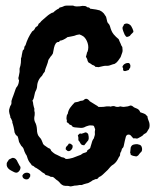

<svg xmlns="http://www.w3.org/2000/svg" viewBox="-20 -652 554 686"><path d="M43 -73Q47 -66 49 -62Q51 -58 53 -56Q54 -48 49 -41.5Q44 -35 38 -35Q34 -35 28.5 -38Q23 -41 19 -43Q6 -50 4 -61Q3 -69 6 -73Q9 -77 12 -82Q20 -86 22 -87Q24 -88 25 -88Q32 -88 36.5 -83.5Q41 -79 43 -73ZM88 -29V-22Q84 -14 81 -12.5Q78 -11 74 -11Q69 -11 64.5 -14.5Q60 -18 60 -25Q65 -35 76 -35Q84 -35 88 -29ZM221 -113 215 -118Q214 -125 218 -129Q220 -131 222 -133Q224 -135 225 -138Q226 -139 229 -139Q233 -139 239 -133Q241 -125 236 -118.5Q231 -112 225 -112Q222 -112 221 -113ZM321 -12 317 -10Q310 -8 306 -4Q295 3 291 3Q286 4 280 6Q271 10 270 9H264Q255 11 250.5 11Q246 11 243 12Q235 14 231 14Q225 12 220 12Q217 12 213.5 12Q210 12 207 11Q202 9 198.5 6Q195 3 193 0Q188 -6 181 -10Q171 -20 167 -20H164Q160 -20 158 -22Q155 -24 152 -24.5Q149 -25 147 -26Q142 -26 140 -31Q130 -36 123 -43Q118 -46 114 -49Q110 -52 105 -54Q100 -59 98 -59.5Q96 -60 94 -61Q92 -64 89.5 -67.5Q87 -71 85 -73Q81 -79 79 -85Q76 -97 72 -101Q67 -110 64 -121Q61 -127 56 -131Q53 -136 51 -139.5Q49 -143 48 -145Q45 -162 42 -166Q38 -168 36 -171Q34 -174 32 -179Q31 -183 31 -186Q29 -198 26 -208Q23 -215 24 -218Q22 -223 20.5 -226.5Q19 -230 17 -232Q17 -237 16 -239Q10 -256 14 -265Q15 -268 15.5 -270Q16 -272 17 -274Q21 -278 21 -286Q20 -291 24 -301Q26 -306 28 -311.5Q30 -317 31 -320Q34 -329 36 -334.5Q38 -340 42 -344Q47 -352 48 -365Q44 -371 47 -379L50 -395V-403Q49 -406 53 -418Q54 -423 54.5 -427.5Q55 -432 55 -438Q54 -443 57 -449Q58 -456 58 -456Q60 -463 60.5 -468Q61 -473 66 -476Q66 -479 67 -483.5Q68 -488 71 -490Q79 -517 95 -540Q103 -544 106 -553Q108 -555 110 -556.5Q112 -558 114 -559Q116 -561 118 -567Q124 -571 128 -577Q130 -579 135.5 -583.5Q141 -588 146.5 -593Q152 -598 157.5 -601.5Q163 -605 165 -606Q172 -607 175 -612L185 -619Q190 -620 193 -625Q196 -626 199 -626.5Q202 -627 206 -629Q211 -632 218 -632H227H241Q247 -629 254 -629Q260 -629 265 -629.5Q270 -630 275 -631Q280 -631 284 -630.5Q288 -630 292 -626Q300 -626 302 -621Q318 -619 323 -618Q328 -617 336 -615Q345 -611 351 -604L359 -592Q360 -590 360 -588Q360 -586 361 -584Q363 -573 365 -570.5Q367 -568 369 -566Q371 -564 373 -558Q378 -539 386 -529.5Q394 -520 404 -512Q406 -507 407.5 -503.5Q409 -500 411 -496Q413 -489 417 -484Q419 -471 417 -465L411 -448Q406 -441 402 -435Q398 -429 390 -424Q386 -423 382.5 -422Q379 -421 374 -419Q369 -417 365 -417Q361 -417 357 -417Q353 -417 345 -415L332 -412Q327 -413 321 -413Q318 -418 310 -420Q308 -422 306.5 -422.5Q305 -423 303 -425L296 -429Q292 -435 292 -439Q291 -443 287 -449L290 -460Q290 -464 293 -468Q298 -483 293 -498.5Q288 -514 278 -522Q273 -525 271 -526L264 -529Q254 -528 245 -524Q240 -523 235.5 -522Q231 -521 225 -520Q220 -520 218 -517Q214 -514 207 -510.5Q200 -507 196 -507Q193 -507 191 -502Q184 -502 184 -501L180 -498Q175 -491 173 -481.5Q171 -472 169 -461Q167 -457 165 -454.5Q163 -452 161 -450L153 -438Q151 -428 147 -418Q145 -413 143 -407.5Q141 -402 140 -396Q135 -391 130 -381Q113 -366 112 -339Q111 -333 107 -326Q105 -322 104.5 -318.5Q104 -315 103 -312Q101 -302 99.5 -298.5Q98 -295 96 -293Q97 -289 98 -285.5Q99 -282 99 -278Q100 -273 101 -269.5Q102 -266 103 -263Q102 -259 103 -254Q104 -252 104 -249.5Q104 -247 104 -245Q104 -239 103 -236Q101 -225 105 -216Q111 -206 112 -190Q112 -171 121 -162Q126 -157 128 -152.5Q130 -148 132 -143Q133 -138 137 -134Q147 -127 150.5 -124.5Q154 -122 156 -122Q160 -120 161 -117.5Q162 -115 163 -113Q174 -102 183 -99L201 -90Q209 -90 215 -84Q222 -84 227.5 -85Q233 -86 240 -88Q245 -90 250.5 -92Q256 -94 261 -96L269 -99Q275 -104 278.5 -105Q282 -106 285 -107Q292 -109 292 -115Q300 -120 301.5 -122Q303 -124 303 -126L307 -139Q309 -147 311 -151Q313 -155 315 -157Q320 -171 319 -175Q318 -179 320 -190L317 -198Q316 -203 311.5 -203.5Q307 -204 303 -204Q298 -204 296 -203Q293 -202 289.5 -201Q286 -200 283 -198Q277 -195 270 -195Q263 -196 257.5 -196Q252 -196 247 -197Q238 -198 235 -205Q228 -206 226 -210Q224 -213 219 -215Q218 -219 219 -222Q217 -227 217.5 -230Q218 -233 218 -235Q218 -241 222 -245Q224 -258 231 -267.5Q238 -277 247 -286Q261 -288 266 -291Q268 -292 271 -292Q274 -292 277 -293Q283 -299 288 -299Q294 -299 301 -290L322 -277Q328 -274 332 -270Q338 -270 344 -270Q350 -270 355 -271Q359 -272 366 -272Q373 -272 376 -271Q379 -273 385 -273Q390 -273 393 -271Q396 -270 401 -270Q406 -270 409 -272Q414 -271 417 -270.5Q420 -270 422 -270Q433 -271 437 -272Q441 -273 443 -274Q444 -274 444.5 -274.5Q445 -275 446 -275Q452 -275 458 -269Q460 -268 462 -267Q464 -266 467 -265Q478 -261 481 -251Q496 -246 499 -244L507 -236Q507 -231 509 -226Q511 -221 513 -215Q516 -204 513 -194Q507 -183 505 -180.5Q503 -178 502 -177Q498 -175 495 -173Q492 -171 490 -168L484 -164Q481 -162 478.5 -161Q476 -160 473 -158Q472 -157 468 -157Q465 -157 463 -158Q456 -157 456 -158Q451 -163 448 -167Q445 -171 440 -171H437Q431 -169 429.5 -163Q428 -157 426 -149Q424 -141 422.5 -132.5Q421 -124 416 -121L413 -111Q411 -109 410.5 -106.5Q410 -104 409 -102Q410 -96 405 -91Q397 -73 386 -65Q379 -61 374.5 -56Q370 -51 365 -45Q353 -34 347 -28Q341 -22 333 -19Q329 -11 321 -12ZM281 -133Q271 -133 268 -139Q266 -143 264 -146Q262 -149 260 -151Q261 -161 258 -168Q260 -170 262 -172.5Q264 -175 267 -175Q269 -175 270 -174Q275 -175 285 -179Q291 -179 295 -173Q300 -154 293 -148ZM470 -137 478 -135Q486 -133 487.5 -122Q489 -111 481 -106Q476 -99 474 -97Q472 -95 467 -93Q461 -94 456.5 -95Q452 -96 447 -99Q447 -104 445 -106L447 -125Q450 -133 456 -135Q462 -137 470 -137ZM440 -402 431 -399Q429 -398 427 -398Q418 -398 420 -406Q420 -411 417 -412Q419 -419 424.5 -423Q430 -427 437 -427Q440 -427 442 -426Q446 -421 446 -417Q446 -415 445.5 -413Q445 -411 445 -410Q443 -408 442 -406Q441 -404 440 -402ZM434 -520Q431 -520 429 -523Q427 -526 425 -529Q419 -543 418 -548.5Q417 -554 419 -557Q421 -559 421.5 -561Q422 -563 423 -565Q428 -568 432 -568Q440 -568 447 -561Q449 -559 453.5 -549.5Q458 -540 456 -537Q451 -532 448 -529Q445 -526 444 -524Q442 -522 434 -520Z"/></svg>

Font: Black And White Picture
Style: Regular
Weight: 400
Designer: AsiaSoft Inc.
Foundry: AsiaSoft Inc.
Version: Version 1.64